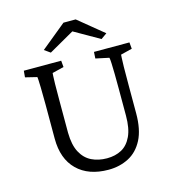

<svg xmlns="http://www.w3.org/2000/svg" viewBox="-112 -846 864 950"><g transform="rotate(-15 320.0 -371.5)"><path d="M48.8 -573.2H240.2L243.2 -540L183.6 -525.4Q183.6 -523.4 182.6 -511.7Q181.6 -500 181.2 -470.7Q180.7 -441.4 180.7 -383.8V-219.7Q181.6 -157.2 201.7 -119.6Q221.7 -82 256.3 -64.9Q291 -47.9 335 -47.9Q377.9 -47.9 410.2 -65.4Q442.4 -83 460.9 -122.6Q479.5 -162.1 479.5 -227.5V-366.2Q479.5 -408.2 479 -440.9Q478.5 -473.6 477.5 -495.6Q476.6 -517.6 474.6 -525.4L406.2 -540L408.2 -573.2H589.8L592.8 -540L534.2 -525.4Q534.2 -522.5 533.2 -509.3Q532.2 -496.1 531.7 -462.9Q531.2 -429.7 531.2 -366.2V-225.6Q531.2 -142.6 504.4 -90.8Q477.5 -39.1 431.2 -15.1Q384.8 8.8 328.1 8.8Q225.6 8.8 167.5 -48.3Q109.4 -105.5 109.4 -209V-383.8Q109.4 -440.4 108.4 -469.7Q107.4 -499 106.9 -510.7Q106.4 -522.5 105.5 -525.4L45.9 -540ZM491.2 -646.5 460.9 -625 301.8 -715.8H360.4L201.2 -625L170.9 -646.5L299.8 -752H362.3Z"/></g></svg>

Font: Crimson Pro ExtraLight Light
Style: Regular
Weight: 300
Version: Version 1.002